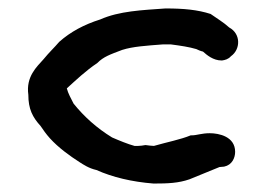

<svg xmlns="http://www.w3.org/2000/svg" viewBox="-20 -446 659 454"><path d="M47 -222C47 -188 57 -169 76 -148C82 -139 89 -129 98 -119C118 -97 144 -78 169 -62C177 -57 190 -48 208 -44C246 -27 292 -16 343 -12H344C377 -12 402 -13 428 -22C451 -31 476 -42 499 -51L510 -52C529 -56 536 -73 536 -87C536 -123 498 -131 476 -131C457 -131 445 -126 434 -126H431C407 -116 375 -110 344 -101C340 -101 331 -102 324 -103C319 -102 311 -101 307 -101H298C283 -105 261 -114 245 -121C209 -143 179 -170 154 -201C148 -213 141 -225 138 -237C160 -257 182 -278 210 -297C225 -312 240 -317 269 -328C294 -336 326 -338 365 -341H384C407 -338 427 -335 444 -330C448 -328 455 -325 460 -324C469 -316 484 -303 504 -303H505C512 -304 520 -306 526 -313C549 -329 550 -366 522 -381C509 -393 492 -403 478 -413C447 -423 414 -426 372 -426H371C316 -422 262 -420 217 -400C179 -388 147 -371 120 -347C109 -334 96 -322 83 -306C67 -288 41 -265 47 -222Z"/></svg>

Font: Scribbler
Style: Blk
Weight: 900
Designer: Mew Too
Foundry: Cannot Into Space Fonts
Version: Version 1.001